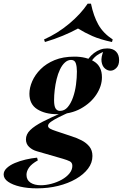

<svg xmlns="http://www.w3.org/2000/svg" viewBox="-123 -840 672 1051"><path d="M223 -226 269 -231Q230 -214 201 -199.5Q172 -185 156 -173.5Q140 -162 140 -151Q140 -142 151.5 -135.5Q163 -129 185 -122L269 -94Q298 -85 324 -71.5Q350 -58 366.5 -37.5Q383 -17 383 14Q383 51 359 83Q335 115 292.5 139.5Q250 164 195.5 177.5Q141 191 79 191Q28 191 -13 181.5Q-54 172 -78.5 155Q-103 138 -103 115Q-103 96 -86 80Q-69 64 -42 52.5Q-15 41 17 33.5Q49 26 80 23L84 38Q50 57 36 77Q22 97 22 117Q22 145 43.5 159.5Q65 174 101 174Q128 174 158.5 166Q189 158 215 143.5Q241 129 257 109.5Q273 90 273 68Q273 50 259 43Q245 36 221 29L79 -12Q54 -19 36.5 -35.5Q19 -52 19 -77Q19 -105 42.5 -128Q66 -151 112 -174.5Q158 -198 223 -226ZM266 -512Q248 -512 232.5 -498Q217 -484 205.5 -460Q194 -436 187 -407Q180 -378 176.5 -348Q173 -318 173 -292Q173 -259 181.5 -246Q190 -233 205 -233Q230 -233 247.5 -253.5Q265 -274 276.5 -306.5Q288 -339 293 -376.5Q298 -414 298 -449Q298 -475 292 -493.5Q286 -512 266 -512ZM284 -530Q349 -530 392 -503.5Q435 -477 435 -417Q435 -369 404.5 -322.5Q374 -276 319 -245.5Q264 -215 188 -215Q124 -215 81 -242Q38 -269 38 -327Q38 -360 53.5 -395.5Q69 -431 99.5 -461.5Q130 -492 176 -511Q222 -530 284 -530ZM362 -478 343 -485Q358 -524 391.5 -549.5Q425 -575 464 -575Q495 -575 512 -558Q529 -541 529 -511Q529 -483 514 -468Q499 -453 482 -453Q466 -453 451.5 -465Q437 -477 433 -502Q429 -527 445 -565L453 -560Q415 -546 396 -527.5Q377 -509 362 -478ZM304 -684Q268 -664 221 -644.5Q174 -625 123 -610L118 -624Q192 -657 255.5 -710Q319 -763 357 -820H375Q389 -752 415.5 -705Q442 -658 494 -624L490 -610Q425 -624 383 -642.5Q341 -661 304 -684Z"/></svg>

Font: Playfair Display
Style: Bold Italic
Weight: 700
Italic angle: -14°
Designer: Claus Eggers Sørensen
Foundry: Claus Eggers Sørensen
Version: Version 1.203